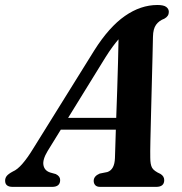

<svg xmlns="http://www.w3.org/2000/svg" viewBox="-55 -730 710 750"><path d="M131 -140Q110.5 -106 114.8 -84.5Q119 -63 141.5 -56L163 -50Q180 -41.5 180 -27Q180 0 148.5 0H-5.5Q-35 0 -35 -24Q-35 -34.5 -28.8 -42.5Q-22.5 -50.5 -5 -60Q13 -67.5 33 -90.8Q53 -114 74 -148.5L313.5 -533.5Q371 -624.5 432.8 -667.5Q494.5 -710.5 560 -710.5Q584.5 -710.5 594.5 -702.8Q604.5 -695 604.5 -683.5Q604.5 -666.5 587 -657Q566.5 -649.5 554.8 -633.5Q543 -617.5 542.5 -586Q542 -559.5 540.8 -510.2Q539.5 -461 538 -401.8Q536.5 -342.5 535 -284.2Q533.5 -226 532.5 -180.2Q531.5 -134.5 532 -113.5Q532 -87.5 539 -74.8Q546 -62 572 -50.5Q586.5 -41.5 586.5 -26.5Q586.5 0 555 0H336.5Q323 0 317 -6.8Q311 -13.5 311 -23.5Q311 -42 334.5 -52L364.5 -58Q392.5 -67.5 394 -112.5Q394.5 -130.5 395.5 -159.2Q396.5 -188 397.5 -223.5H182.5ZM356 -504.5 211 -269.5H399Q401 -321.5 402.8 -377.8Q404.5 -434 406 -485.8Q407.5 -537.5 408 -576.5Q398 -565 385 -547.5Q372 -530 356 -504.5Z"/></svg>

Font: Fraunces 72pt S050 SemiBold
Style: Italic
Weight: 600
Italic angle: -16°
Version: Version 1.000; ttfautohint (v1.8.3)